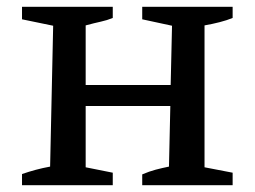

<svg xmlns="http://www.w3.org/2000/svg" viewBox="-20 -547 754 567"><path d="M45 0V-33Q65 -40 85.5 -45.5Q106 -51 128 -55L137 -471L45 -490V-527H313V-494Q296 -487 277.5 -483Q259 -479 233 -472V-296H484L488 -471L400 -490V-527H667V-494Q650 -487 628.5 -481.5Q607 -476 584 -472V-53L667 -37V0H400V-32Q421 -41 440 -46Q459 -51 479 -55L483 -234H233V-53L313 -37V0Z"/></svg>

Font: Piazzolla SC Medium
Style: Regular
Weight: 500
Designer: Juan Pablo del Peral
Foundry: Huerta Tipografica
Version: Version 1.330